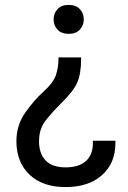

<svg xmlns="http://www.w3.org/2000/svg" viewBox="-20 -591 513 771"><path d="M316.4 -513.2Q316.4 -489.3 300.8 -472.2Q285.2 -455.1 255.9 -455.1Q226.6 -455.1 210.9 -472.2Q195.3 -489.3 195.3 -513.2Q195.3 -537.1 210.9 -554.2Q226.6 -571.3 255.9 -571.3Q285.2 -571.3 300.8 -554.2Q316.4 -537.1 316.4 -513.2ZM443.4 -25.9V-16.1Q443.4 64.5 389.6 112.3Q335.9 160.2 243.2 160.2Q150.4 160.2 98.1 109.9Q45.9 59.6 45.9 -23.4Q45.9 -88.9 82 -139.6Q118.2 -190.4 153.3 -221.7Q194.8 -259.3 204.8 -290.3Q214.8 -321.3 214.8 -355.5V-360.4H305.7V-355.5Q305.7 -294.4 290 -259.3Q274.4 -224.1 227.5 -178.2Q187.5 -138.7 162.1 -105.5Q136.7 -72.3 136.7 -23.4Q136.7 25.4 163.1 53.2Q189.5 81.1 243.2 81.1Q296.9 81.1 325 55.7Q353 30.3 353 -16.1V-25.9Z"/></svg>

Font: RobotoFlex
Style: Regular
Weight: 400
Designer: Berlow after Robertson
Foundry: Google
Version: Version 2.136